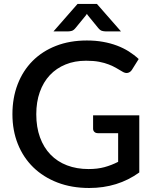

<svg xmlns="http://www.w3.org/2000/svg" viewBox="-20 -930 768 958"><path d="M675 -69.5V-354.5H444.5V-288C444.5 -281.3 446.7 -275.9 451 -271.8C455.3 -267.6 461.3 -265.5 469 -265.5H569.5V-122.5C547.2 -111.2 524.4 -102.3 501.2 -96C478.1 -89.7 451.7 -86.5 422 -86.5C382.3 -86.5 346.4 -92.7 314.3 -105C282.1 -117.3 254.7 -135.2 232 -158.8C209.3 -182.2 191.8 -210.9 179.5 -244.8C167.2 -278.6 161 -317 161 -360C161 -400.7 166.8 -437.5 178.5 -470.5C190.2 -503.5 206.8 -531.6 228.5 -554.8C250.2 -577.9 276.3 -595.8 306.8 -608.2C337.3 -620.8 371.5 -627 409.5 -627C434.5 -627 456.2 -625.2 474.5 -621.8C492.8 -618.2 509 -613.8 523 -608.2C537 -602.8 549.4 -596.8 560.3 -590.5C571.1 -584.2 581.3 -578.2 591 -572.5C600.7 -566.5 609.7 -564.5 618 -566.5C626.3 -568.5 633.2 -573.7 638.5 -582L672 -635.5C657 -649.5 640.5 -662.2 622.5 -673.5C604.5 -684.8 584.8 -694.5 563.5 -702.5C542.2 -710.5 519.1 -716.8 494.3 -721.2C469.4 -725.8 442.5 -728 413.5 -728C356.5 -728 305.2 -719.1 259.5 -701.2C213.8 -683.4 174.8 -658.2 142.5 -625.8C110.2 -593.2 85.3 -554.4 68 -509.2C50.7 -464.1 42 -414.3 42 -360C42 -306 51 -256.5 69 -211.5C87 -166.5 112.7 -127.8 146 -95.2C179.3 -62.8 219.6 -37.4 266.8 -19.2C313.9 -1.1 366.7 8 425 8C520 8 603.3 -17.8 675 -69.5ZM583.5 -773.5 463.5 -910.5H367L247 -773.5H321.5C326.2 -773.5 331.7 -774.3 338 -776C344.3 -777.7 350.8 -782.7 357.5 -791L407 -851.5C408.3 -853.2 409.5 -854.8 410.5 -856.2C411.5 -857.8 412.5 -859.3 413.5 -861C414.5 -859.3 415.5 -857.8 416.5 -856.2C417.5 -854.8 418.7 -853.2 420 -851.5L469.5 -791C476.2 -782.7 482.7 -777.7 489 -776C495.3 -774.3 500.8 -773.5 505.5 -773.5Z"/></svg>

Font: Lato Semibold
Style: Regular
Weight: 600
Designer: Lukasz Dziedzic
Foundry: tyPoland Lukasz Dziedzic
Version: Version 2.006; 2014-01-15